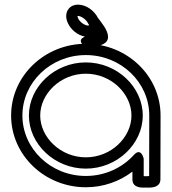

<svg xmlns="http://www.w3.org/2000/svg" viewBox="-20 -804 760 850"><path d="M690.2 -10.4 690.8 -292.6C690.8 -468.9 541.4 -610.2 360 -610.2C178.6 -610.2 29.2 -468.9 29.2 -292.6C29.2 -116.3 178.6 25 360 25C437.8 25 509.4 -0.9 566.2 -44.3C566.2 -33.6 566.2 -21 566.2 -9.5C566.2 33 619.1 26.3 626.4 26.3C634.8 26.3 690.2 32.8 690.2 -10.4ZM640.3 -24.6C631.7 -23.5 622 -23.6 616.2 -24.2L616.2 -101.2C616.2 -101.2 605.1 -153.9 572.6 -118C521.2 -61.2 445.1 -25 360 -25C204.3 -25 79.2 -145.9 79.2 -292.6C79.2 -439.3 204.3 -560.2 360 -560.2C515.7 -560.2 640.8 -439.3 640.8 -292.6ZM108 -292.6C108 -165.7 222.2 -57.5 360 -57.5C497.8 -57.5 612 -165.7 612 -292.6C612 -419.5 497.8 -527.7 360 -527.7C222.2 -527.7 108 -419.5 108 -292.6ZM158 -292.6C158 -388.7 247.5 -477.7 360 -477.7C472.6 -477.7 562 -388.7 562 -292.6C562 -196.5 472.6 -107.5 360 -107.5C247.5 -107.5 158 -196.5 158 -292.6ZM325.8 -722.8C323.4 -728 323 -732 323.1 -733.3C323.8 -733.5 324.3 -733.5 325.3 -733.5C337.8 -733.5 361.4 -718.4 369.2 -701.7C369.8 -700.4 370.8 -698.7 371.5 -697.8C372.6 -696.2 373.8 -694.6 374.9 -693C368.8 -689.9 372.4 -691 368.4 -691C356.3 -691 333.8 -705.5 325.8 -722.8ZM280.5 -701.7C294.2 -672.3 323.2 -647.9 355.6 -642.2C354.2 -641.3 350.2 -639 347.4 -637.3C318.2 -619.3 364 -591.2 364 -591.2C377.3 -593.1 391.9 -595.8 405.2 -599.3C416.5 -602.2 461.3 -606.5 458.2 -644.3C455.8 -673.8 428.1 -704.7 413.4 -725.1C398.1 -755.6 362.6 -783.5 325.3 -783.5C310.1 -783.5 294.7 -778 284.6 -765.9C276.4 -756.3 273 -744.2 273 -732.8C273.1 -722.1 275.8 -711.7 280.5 -701.7Z"/></svg>

Font: Hi.
Style: Regular
Weight: 400
Designer: Mew Too, Robert Jablonski
Foundry: Cannot Into Space Fonts
Version: Version 1.996